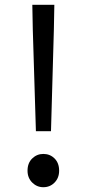

<svg xmlns="http://www.w3.org/2000/svg" viewBox="-20 -769 363 802"><path d="M130 -221 117 -645 115 -749H207L205 -645L193 -221ZM161 13Q134 13 114.5 -6.5Q95 -26 95 -56Q95 -88 114.5 -107Q134 -126 161 -126Q189 -126 208 -107Q227 -88 227 -56Q227 -26 208 -6.5Q189 13 161 13Z"/></svg>

Font: Noto Sans TC Thin
Style: Regular
Weight: 400
Version: Version 2.004-H2;hotconv 1.0.118;makeotfexe 2.5.65603